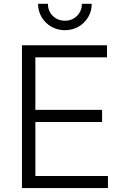

<svg xmlns="http://www.w3.org/2000/svg" viewBox="-20 -958 630 978"><path d="M91.8 0V-727.5H524.9V-666H160.2V-398.4H500V-336.4H160.2V-61.5H529.8V0ZM310.5 -804.2Q272.5 -804.2 241.5 -822Q210.4 -839.8 192.1 -870.6Q173.8 -901.4 173.8 -938.5H224.1Q224.1 -901.4 249 -877Q273.9 -852.5 310.5 -852.5Q347.7 -852.5 372.3 -877.2Q397 -901.9 397 -938.5H447.3Q447.3 -901.4 429.2 -870.8Q411.1 -840.3 380.1 -822.3Q349.1 -804.2 310.5 -804.2Z"/></svg>

Font: Inter 18pt Light
Style: Regular
Weight: 300
Designer: Rasmus Andersson
Foundry: rsms
Version: Version 4.001;git-66647c0bb